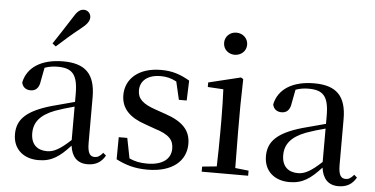

<svg xmlns="http://www.w3.org/2000/svg" viewBox="-55 -934 2057 1054"><g transform="rotate(5 974.0 -407.0)"><path d="M211 -630 230 -615C270 -651 309 -686 357 -724C391 -750 405 -770 405 -790C405 -814 386 -829 367 -829C345 -829 329 -815 308 -779C272 -722 242 -677 211 -630ZM459 14C503 14 535 -3 557 -42L541 -56C524 -36 512 -29 496 -29C470 -29 456 -46 456 -104V-355C456 -483 400 -537 279 -537C158 -537 81 -486 64 -402C69 -377 87 -363 113 -363C140 -363 160 -378 165 -420L179 -493C204 -502 227 -505 250 -505C329 -505 362 -475 362 -365V-321C320 -310 274 -298 235 -287C97 -247 49 -196 49 -116C49 -32 109 15 189 15C263 15 306 -17 364 -80C372 -21 402 14 459 14ZM362 -111C302 -55 268 -38 232 -38C178 -38 143 -68 143 -130C143 -189 176 -232 257 -263C287 -274 324 -285 362 -295Z M790 15C928 15 1002 -52 1002 -145C1002 -217 962 -265 860 -299L808 -317C734 -342 706 -369 706 -415C706 -467 746 -503 819 -503C851 -503 878 -496 906 -481L929 -382H972L976 -492C924 -522 880 -537 818 -537C693 -537 623 -470 623 -382C623 -305 674 -260 757 -232L810 -213C892 -188 916 -159 916 -112C916 -55 871 -18 785 -18C745 -18 715 -25 687 -38L665 -149H618L617 -27C672 1 722 15 790 15Z M1212 -655C1247 -655 1276 -680 1276 -716C1276 -751 1247 -777 1212 -777C1177 -777 1149 -751 1149 -716C1149 -680 1177 -655 1212 -655ZM1167 0H1344V-28L1270 -36L1268 -230V-382L1271 -526L1258 -534L1081 -491V-466L1167 -461C1169 -411 1171 -362 1171 -294V-230C1171 -176 1170 -92 1168 -36L1088 -28V0Z M1842 14C1886 14 1918 -3 1940 -42L1924 -56C1907 -36 1895 -29 1879 -29C1853 -29 1839 -46 1839 -104V-355C1839 -483 1783 -537 1662 -537C1541 -537 1464 -486 1447 -402C1452 -377 1470 -363 1496 -363C1523 -363 1543 -378 1548 -420L1562 -493C1587 -502 1610 -505 1633 -505C1712 -505 1745 -475 1745 -365V-321C1703 -310 1657 -298 1618 -287C1480 -247 1432 -196 1432 -116C1432 -32 1492 15 1572 15C1646 15 1689 -17 1747 -80C1755 -21 1785 14 1842 14ZM1745 -111C1685 -55 1651 -38 1615 -38C1561 -38 1526 -68 1526 -130C1526 -189 1559 -232 1640 -263C1670 -274 1707 -285 1745 -295Z"/></g></svg>

Font: Noto Serif TC Medium
Style: Regular
Weight: 500
Designer: Ryoko NISHIZUKA 西塚涼子 (kana & ideographs); Frank Grießhammer (Latin, Greek & Cyrillic); Wenlong ZHANG 张文龙 (bopomofo); San
Foundry: Adobe
Version: Version 2.001;hotconv 1.1.0;makeotfexe 2.6.0